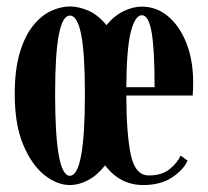

<svg xmlns="http://www.w3.org/2000/svg" viewBox="-20 -548 628 580"><path d="M191 11Q152.5 11 114.2 -19.2Q76 -49.5 50.2 -110.5Q24.5 -171.5 24.5 -263.5Q24.5 -338.5 40 -389.5Q55.5 -440.5 80.5 -471.2Q105.5 -502 134.8 -515.2Q164 -528.5 191 -528.5Q218 -528.5 247.5 -515.5Q277 -502.5 301.5 -472Q325.5 -501 353.8 -514.5Q382 -528 408.5 -528Q453 -528 488 -498.5Q523 -469 543.2 -417.5Q563.5 -366 563.5 -298.5Q563.5 -278.5 562 -259.5H361.5Q362 -142.5 375.2 -80.2Q388.5 -18 429.5 -18Q469.5 -18 493 -37.5Q516.5 -57 525.5 -78L546.5 -63Q534.5 -35 499.8 -12Q465 11 412.5 11Q342.5 11 297.5 -48.5Q274 -18.5 246.2 -3.8Q218.5 11 191 11ZM408.5 -502Q388.5 -502 375.5 -453Q362.5 -404 361.5 -284.5H447Q447 -399.5 438 -450.8Q429 -502 408.5 -502ZM191 -17Q236.5 -17 236.5 -263.5Q236.5 -386 225.2 -443.5Q214 -501 191 -501Q169 -501 157.8 -443.5Q146.5 -386 146.5 -263.5Q146.5 -17 191 -17Z"/></svg>

Font: Imbue 50pt
Style: Bold
Weight: 700
Designer: Tyler Finck
Foundry: Etcetera Type Company
Version: Version 1.102; ttfautohint (v1.8.3)